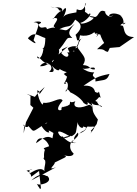

<svg xmlns="http://www.w3.org/2000/svg" viewBox="-20 -912 943 1322"><path d="M190 -252 189 -189 210 -170 159 -71 143 6C146 -88 161 -35 137 -55C155 -25 191 -39 166 -53C225 1 184 8 306 -70C294 -47 258 -64 269 -66C236 -86 290 11 320 -1C298 -35 353 14 397 27C365 -10 377 -24 456 24C386 37 431 51 477 17C461 13 460 21 474 26C514 0 498 7 517 -80C505 -42 568 -3 552 -62C545 -20 593 -48 568 -32C589 -14 500 19 529 6C555 -20 554 2 582 -41C625 -34 654 -60 602 8C618 -25 614 2 605 -11C660 -70 640 -47 654 -89C604 -155 626 -149 610 -208C620 -176 678 -198 683 -175C655 -186 638 -210 670 -179C619 -241 676 -195 636 -217C701 -274 637 -251 673 -239C650 -320 674 -255 637 -279C630 -265 646 -328 555 -322C637 -377 650 -386 734 -403C715 -353 701 -365 637 -351C644 -392 600 -378 629 -414C595 -412 567 -426 542 -445C564 -422 639 -468 633 -434C589 -431 610 -461 551 -464C581 -512 556 -523 513 -585C533 -583 490 -609 447 -580C470 -497 562 -518 512 -553C499 -470 537 -471 530 -528C570 -484 503 -564 482 -559C479 -567 528 -559 441 -550C462 -541 451 -494 403 -544C401 -558 413 -541 406 -572C459 -595 469 -611 383 -537C408 -610 318 -556 365 -602C315 -575 348 -586 365 -547C454 -639 426 -659 478 -650C452 -676 442 -689 494 -748C422 -689 451 -703 389 -711C457 -747 457 -708 498 -777C520 -761 568 -734 500 -672C517 -638 498 -614 553 -655C513 -633 525 -580 498 -580C523 -603 528 -657 531 -669C593 -655 644 -690 653 -726C640 -723 606 -675 659 -675C624 -644 667 -657 638 -684C697 -661 646 -701 703 -606C730 -643 712 -632 648 -573C708 -577 691 -559 723 -555L736 -582L803 -588L903 -657C809 -657 849 -745 813 -736C794 -744 877 -770 828 -743C846 -808 755 -831 822 -799C744 -851 698 -783 761 -806C717 -777 692 -842 710 -829C659 -861 663 -796 633 -795C598 -806 576 -798 625 -790C616 -764 529 -736 535 -756C564 -757 624 -824 595 -819C594 -794 560 -855 556 -817C580 -836 552 -879 573 -892C555 -827 524 -843 509 -848C491 -785 566 -787 539 -839C512 -818 431 -827 415 -792C454 -871 426 -867 409 -832C415 -875 360 -855 327 -865C409 -860 366 -841 403 -837C368 -826 341 -763 344 -786C419 -801 324 -727 357 -726C358 -712 366 -734 303 -711C298 -747 261 -695 244 -744C290 -763 240 -769 211 -759C269 -757 236 -721 211 -635C259 -583 164 -647 173 -650C218 -700 243 -665 292 -650C291 -536 249 -594 279 -573C268 -499 235 -501 235 -524C272 -505 266 -478 341 -463C309 -477 377 -526 339 -483C338 -508 315 -452 255 -456C294 -514 366 -452 318 -418C336 -414 367 -411 337 -459C390 -400 401 -444 380 -444C443 -400 456 -428 419 -403C469 -353 479 -392 447 -407C436 -339 402 -330 436 -337C414 -358 466 -359 440 -290C423 -259 434 -328 463 -277C523 -250 552 -213 556 -203C596 -175 588 -193 566 -290C570 -215 571 -217 612 -186C606 -155 617 -206 580 -185C515 -159 476 -176 499 -215C439 -189 472 -251 460 -193C423 -164 365 -175 439 -180C401 -183 383 -168 436 -94C462 -117 417 -167 443 -193C412 -137 338 -134 411 -219C397 -252 332 -194 279 -205C263 -180 303 -176 264 -200C295 -173 247 -194 236 -290C273 -282 224 -226 284 -307C296 -325 259 -282 247 -278L220 -245L163 -266ZM341 40C294 13 266 51 228 74C246 8 308 53 318 95C260 115 274 105 340 153C312 94 276 89 284 187C284 185 318 229 353 167C280 180 386 176 395 133C396 152 293 156 278 178C308 194 280 237 286 267C268 239 229 255 183 282C202 311 158 250 203 253C122 276 188 247 195 305L249 265L262 385L250 387C261 373 270 420 232 351C239 373 357 345 305 299C298 308 274 259 196 330C320 265 248 302 365 240C298 265 360 224 357 207C446 161 453 171 402 148C430 164 481 172 487 145C439 104 472 40 504 51C498 49 470 51 516 1C538 38 430 70 506 72C439 83 402 5 408 31L349 -2Z"/></svg>

Font: Hussar Lance
Style: Italic
Weight: 700
Foundry: Cannot Into Space Fonts, PlusOne Fonts
Version: Version 2.27